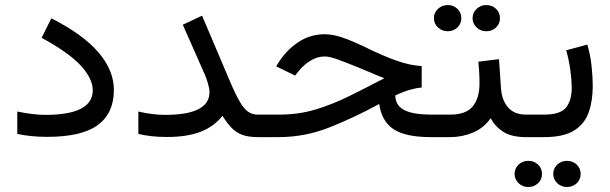

<svg xmlns="http://www.w3.org/2000/svg" viewBox="-20 -542 2412 759"><path d="M159.2 -87.9Q346.7 -87.9 346.7 -185.1Q346.7 -231 299.8 -282.2Q252.9 -333.5 144.5 -392.6L183.1 -469.7Q308.6 -405.8 369.4 -334.7Q430.2 -263.7 430.2 -186.5Q430.2 -94.7 366.9 -47.9Q303.7 -1 166.5 -1Q101.1 -1 48.3 -12.7V-101.1Q112.3 -87.9 159.2 -87.9Z M808.1 -177.7Q808.1 -190.4 802.5 -210.7Q796.9 -231 789.1 -248.5L702.6 -444.3L778.8 -480L889.6 -219.2Q912.1 -166.5 929 -138.2Q945.8 -109.9 962.2 -99.4Q978.5 -88.9 999.5 -88.9H1020V0H999.5Q960.9 0 936.8 -9.3Q912.6 -18.6 895 -37.1Q877.4 -55.7 859.4 -84Q825.2 -41 772.2 -20.8Q719.2 -0.5 640.1 -0.5Q606 -0.5 578.6 -3.7Q551.3 -6.8 526.9 -12.7V-101.1Q583 -87.9 632.8 -87.9Q808.1 -87.9 808.1 -177.7Z M1710.9 -88.9V0H1682.6Q1583 0 1535.9 -31.2Q1488.8 -62.5 1479 -130.9Q1382.3 -78.1 1284.4 -39.1Q1186.5 0 1082 0H1001.5V-88.9H1083.5Q1160.2 -88.9 1227.3 -109.1Q1294.4 -129.4 1360.6 -162.1Q1426.8 -194.8 1499.5 -232.9Q1481 -239.7 1468 -245.1Q1455.1 -250.5 1440.4 -257.1Q1425.8 -263.7 1401.9 -272.9Q1350.1 -294.4 1316.2 -306.6Q1282.2 -318.8 1263.7 -318.8Q1233.9 -318.8 1206.3 -301.5Q1178.7 -284.2 1159.7 -259.8L1146.5 -243.2L1071.8 -279.8L1079.1 -291.5Q1111.3 -343.8 1158.9 -375.2Q1206.5 -406.7 1264.2 -406.7Q1295.9 -406.7 1334.7 -393.3Q1373.5 -379.9 1418.9 -357.9Q1497.6 -319.3 1550 -301.3Q1602.5 -283.2 1647 -280.8V-196.3Q1626 -194.3 1600.1 -187Q1574.2 -179.7 1542.5 -164.6Q1543.5 -124 1579.1 -106.4Q1614.7 -88.9 1684.6 -88.9Z M1848.1 -470.2Q1848.1 -491.7 1864 -506.8Q1879.9 -522 1902.3 -522Q1925.3 -522 1940.9 -507.1Q1956.5 -492.2 1956.5 -470.2Q1956.5 -448.2 1940.9 -433.3Q1925.3 -418.5 1902.3 -418.5Q1879.9 -418.5 1864 -433.6Q1848.1 -448.7 1848.1 -470.2ZM1695.3 -470.2Q1695.3 -491.7 1711.2 -506.8Q1727.1 -522 1749.5 -522Q1772.5 -522 1788.1 -507.1Q1803.7 -492.2 1803.7 -470.2Q1803.7 -448.2 1788.1 -433.3Q1772.5 -418.5 1749.5 -418.5Q1727.1 -418.5 1711.2 -433.6Q1695.3 -448.7 1695.3 -470.2ZM1691.9 -88.9H1760.3Q1822.3 -88.9 1848.9 -121.6Q1875.5 -154.3 1875.5 -211.9Q1875.5 -235.4 1874.3 -256.3Q1873 -277.3 1871.1 -298.3L1952.6 -308.1L1960.4 -193.8Q1963.4 -147 1988 -117.9Q2012.7 -88.9 2059.6 -88.9H2069.3V0H2058.6Q2004.4 0 1971.9 -19.5Q1939.5 -39.1 1919.4 -74.7Q1893.1 -36.1 1850.1 -18.1Q1807.1 0 1760.3 0H1691.9Z M2131.3 0H2049.3V-88.9H2130.4Q2195.8 -88.9 2218 -117.4Q2240.2 -146 2240.2 -194.8Q2240.2 -222.2 2234.9 -262.7Q2229.5 -303.2 2218.3 -343.3L2301.8 -365.7Q2313.5 -327.1 2318.4 -282.7Q2323.2 -238.3 2323.2 -202.6Q2323.2 -144 2307.4 -98.4Q2291.5 -52.7 2250 -26.4Q2208.5 0 2131.3 0ZM2167 145.5Q2167 124 2182.9 108.9Q2198.7 93.8 2221.2 93.8Q2244.1 93.8 2259.8 108.6Q2275.4 123.5 2275.4 145.5Q2275.4 167.5 2259.8 182.4Q2244.1 197.3 2221.2 197.3Q2198.7 197.3 2182.9 182.1Q2167 167 2167 145.5ZM2014.2 145.5Q2014.2 124 2030 108.9Q2045.9 93.8 2068.4 93.8Q2091.3 93.8 2106.9 108.6Q2122.6 123.5 2122.6 145.5Q2122.6 167.5 2106.9 182.4Q2091.3 197.3 2068.4 197.3Q2045.9 197.3 2030 182.1Q2014.2 167 2014.2 145.5Z"/></svg>

Font: Vazirmatn RD
Style: Regular
Weight: 400
Designer: Saber Rastikerdar
Foundry: Saber Rastikerdar
Version: Version 32.102